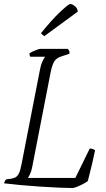

<svg xmlns="http://www.w3.org/2000/svg" viewBox="-24 -951 535 971"><path d="M345 0Q320 0 274.5 -2Q229 -4 176 -7.5Q123 -11 74.5 -15.5Q26 -20 -4 -24Q-2 -29 0.5 -34.5Q3 -40 8 -44L31 -47Q43 -49 53 -53.5Q63 -58 71 -73Q79 -88 85 -121L177 -593Q182 -622 190.5 -640Q199 -658 204 -664H129Q125 -670 125 -681Q130 -685 141.5 -690.5Q153 -696 164.5 -700Q176 -704 181 -704H319Q321 -701 325 -695Q329 -689 327 -679L287 -666Q261 -658 250 -639.5Q239 -621 231 -580L139 -107Q135 -86 128.5 -72Q122 -58 117 -51H357L430 -200Q438 -200 445.5 -197Q453 -194 457 -191Q452 -166 442 -123.5Q432 -81 420 -35Q408 -26 384 -14.5Q360 -3 345 0ZM200 -768Q195 -772 189 -777Q183 -782 184 -784Q238 -851 280.5 -891Q323 -931 331 -931Q341 -931 355 -919.5Q369 -908 369 -892Z"/></svg>

Font: Texturina 72pt 72pt Thin
Style: Italic
Weight: 100
Italic angle: -11°
Designer: Guillermo Torres Carreño
Foundry: Omnibus-Type
Version: Version 1.002; ttfautohint (v1.8.3)